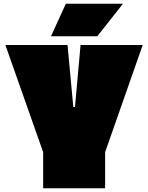

<svg xmlns="http://www.w3.org/2000/svg" viewBox="-20 -1012 796 1032"><path d="M383 -437 413 -770H747L545 -194V0H212V-194L9 -770H343L374 -437ZM641 -992 503 -817H254L334 -992Z"/></svg>

Font: Gasoek One
Style: Regular
Weight: 400
Designer: Jiashuo Zhang
Foundry: JAMO
Version: Version 1.000; ttfautohint (v1.8.4.7-5d5b);gftools[0.9.29]